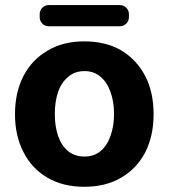

<svg xmlns="http://www.w3.org/2000/svg" viewBox="-20 -714 653 744"><path d="M479.5 -659.2V-647.5Q479.5 -632.8 469.2 -622.6Q459 -612.3 444.3 -612.3H168.9Q154.3 -612.3 144 -622.6Q133.8 -632.8 133.8 -647.5V-659.2Q133.8 -673.8 144 -684.1Q154.3 -694.3 168.9 -694.3H444.3Q459 -694.3 469.2 -684.1Q479.5 -673.8 479.5 -659.2ZM306.6 9.8Q223.6 9.8 164.1 -25.4Q103.5 -60.5 71.3 -124Q38.1 -187.5 38.1 -271.5Q38.1 -356.4 71.3 -419.9Q103.5 -482.4 164.1 -517.6Q223.6 -553.7 306.6 -553.7Q389.6 -553.7 450.2 -518.6Q509.8 -482.4 543 -418.9Q575.2 -356.4 575.2 -271.5Q575.2 -187.5 543 -124Q509.8 -60.5 449.2 -25.4Q389.6 9.8 306.6 9.8ZM307.6 -107.4Q344.7 -107.4 370.1 -128.9Q395.5 -150.4 408.2 -187.5Q421.9 -224.6 421.9 -272.5Q421.9 -320.3 408.2 -357.4Q395.5 -394.5 370.1 -416Q344.7 -438.5 307.6 -438.5Q269.5 -438.5 244.1 -416Q217.8 -394.5 205.1 -357.4Q192.4 -320.3 192.4 -272.5Q192.4 -224.6 205.1 -187.5Q217.8 -150.4 243.2 -128.9Q269.5 -107.4 307.6 -107.4Z"/></svg>

Font: DeepSea
Style: Bold
Weight: 700
Designer: Stem
Version: Version 3.019;git-0a5106e0b